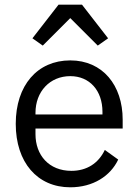

<svg xmlns="http://www.w3.org/2000/svg" viewBox="-20 -785 589 817"><path d="M329 -765H229L118 -622L162 -591L279 -708L396 -591L440 -622ZM279 12C376 12 450 -36 483 -106L426 -147C399 -90 349 -58 284 -58C188 -58 131 -125 131 -214V-238H502V-276C502 -422 417 -528 279 -528C139 -528 47 -422 47 -258C47 -94 139 12 279 12ZM279 -461C361 -461 416 -400 416 -309V-298H131V-305C131 -395 192 -461 279 -461Z"/></svg>

Font: Braiins Sans
Style: Regular
Weight: 400
Designer: Mike Abbink, Paul van der Laan, Pieter van Rosmalen, Jiri Chlebus, Lubos Buracinsky
Foundry: Bold Monday, Sudetype
Version: Version 1.000;hotconv 1.0.109;makeotfexe 2.5.65596